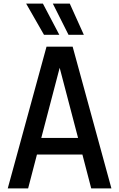

<svg xmlns="http://www.w3.org/2000/svg" viewBox="-20 -1045 661 1065"><path d="M125 -852ZM360 -852 273 -1025H367L445 -852ZM224 -852 125 -1025H218L309 -852ZM598 0H486L437 -188H185L136 0H23L238 -786H383ZM413 -280 311 -669 209 -280Z"/></svg>

Font: Tanohe Sans Medium
Style: Regular
Weight: 500
Designer: Village Type and Design LLC
Foundry: Cooper Hewitt Smithsonian Design Museum
Version: Version 1.00;September 29, 2021;FontCreator 13.0.0.2655 64-b